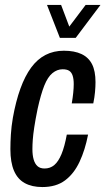

<svg xmlns="http://www.w3.org/2000/svg" viewBox="-20 -744 426 776"><path d="M151 12Q109 12 80 -4Q51 -20 36.5 -54Q22 -88 22 -141Q22 -169 24 -201Q26 -233 32 -268Q44 -335 62.5 -386Q81 -437 106 -471Q131 -505 164 -522Q197 -539 238 -539Q281 -539 309.5 -525.5Q338 -512 352 -484.5Q366 -457 366 -412Q366 -394 364 -372Q362 -350 357 -326H270Q274 -349 276 -369Q278 -389 278 -404Q278 -425 273.5 -438.5Q269 -452 259.5 -458Q250 -464 233 -464Q211 -464 192 -448.5Q173 -433 159 -398Q145 -363 132 -304Q123 -260 118.5 -230Q114 -200 112.5 -179.5Q111 -159 111 -141Q111 -117 116 -99.5Q121 -82 131.5 -72.5Q142 -63 160 -63Q183 -63 199.5 -77Q216 -91 228.5 -121Q241 -151 250 -200H336Q324 -138 301.5 -90Q279 -42 243 -15Q207 12 151 12ZM386 -724 286 -591H222L170 -724H227L273 -602H234L326 -724Z"/></svg>

Font: Archivo ExtraCondensed Medium
Style: Italic
Weight: 500
Width: 2
Italic angle: -10°
Designer: Hector Gatti
Foundry: Omnibus-Type
Version: Version 2.001